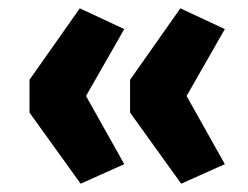

<svg xmlns="http://www.w3.org/2000/svg" viewBox="-20 -501 596 462"><path d="M174 -59 51 -230V-309L172 -481L279 -431L187 -270L279 -106ZM416 -59 293 -230V-309L414 -481L521 -431L429 -270L521 -106Z"/></svg>

Font: Nunito Sans 6pt ExtraBold
Style: Regular
Weight: 800
Version: Version 3.101;gftools[0.9.27]